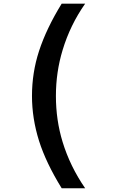

<svg xmlns="http://www.w3.org/2000/svg" viewBox="-20 -879 626 1026"><path d="M309.6 -859.4Q309.6 -859.4 435.1 -859.4Q355 -745.6 314.5 -611.3Q278.8 -493.7 278.8 -366.2Q278.8 -237.3 314.5 -120.6Q354.5 10.3 435.1 127H309.6Q225.6 -9.3 188.5 -126.5Q150.9 -246.6 150.9 -366.2Q150.9 -490.7 188.5 -606Q228 -727.1 309.6 -859.4Z"/></svg>

Font: Consola Mono
Style: Bold
Weight: 700
Monospace: yes
Designer: Wojciech Kalinowski "wmk69" (wmk69@o2.pl)
Foundry: Wojciech Kalinowski "wmk69" (wmk69@o2.pl)
Version: Version 2.1.0